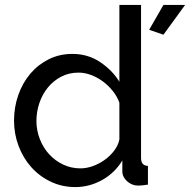

<svg xmlns="http://www.w3.org/2000/svg" viewBox="-20 -750 772 780"><path d="M644 -609 586 -629 644 -730H732ZM286 10Q232 10 186 -12Q140 -34 107 -71Q74 -108 55.5 -157Q37 -206 37 -260Q37 -315 54.5 -364.5Q72 -414 103.5 -451Q135 -488 178.5 -509.5Q222 -531 274 -531Q337 -531 386.5 -498Q436 -465 465 -418V-730H553V-108Q553 -77 581 -76V0Q567 2 558.5 3Q550 4 542 4Q516 4 496.5 -13.5Q477 -31 477 -54V-98Q446 -47 394.5 -18.5Q343 10 286 10ZM307 -66Q331 -66 356.5 -75Q382 -84 404.5 -100Q427 -116 443.5 -137.5Q460 -159 465 -183V-333Q456 -358 438 -380.5Q420 -403 397.5 -419.5Q375 -436 349.5 -445.5Q324 -455 299 -455Q260 -455 228.5 -438.5Q197 -422 174.5 -394.5Q152 -367 140 -331.5Q128 -296 128 -259Q128 -220 142 -184.5Q156 -149 180 -123Q204 -97 236.5 -81.5Q269 -66 307 -66Z"/></svg>

Font: PTCRaleway Medium
Style: Regular
Weight: 500
Designer: Matt McInerney, Pablo Impallari, Rodrigo Fuenzalida
Foundry: Matt McInerney, Pablo Impallari, Rodrigo Fuenzalida
Version: Version 3.000g; ttfautohint (v1.5) -l 8 -r 28 -G 28 -x 14 -D